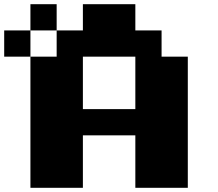

<svg xmlns="http://www.w3.org/2000/svg" viewBox="-20 -1020 1040 915"><path d="M125 -937.5V-1000H187.5H250V-937.5V-875H312.5H375V-937.5V-1000H500H625V-937.5V-875H687.5H750V-812.5V-750H812.5H875V-437.5V-125H750H625V-250V-375H500H375V-250V-125H250H125V-437.5V-750H62.5H0V-812.5V-875H62.5H125ZM250 -812.5V-875H187.5H125V-812.5V-750H187.5H250ZM625 -625V-750H500H375V-625V-500H500H625Z"/></svg>

Font: Press Start 2P
Style: Regular
Weight: 500
Monospace: yes
Version: Version 2.14